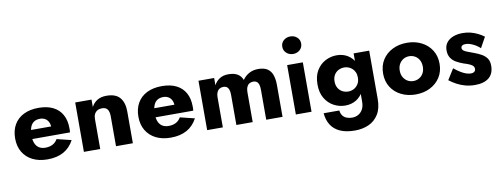

<svg xmlns="http://www.w3.org/2000/svg" viewBox="-72 -1118 4616 1761"><g transform="rotate(-10 2236.0 -237.5)"><path d="M293 10Q381 10 442.5 -24Q504 -58 540 -126L405 -159Q388 -129 359.5 -114Q331 -99 291 -99Q256 -99 232 -114.5Q208 -130 196 -160Q184 -190 184 -232Q185 -278 196.5 -308.5Q208 -339 231 -354Q254 -369 288 -369Q315 -369 335 -357Q355 -345 366 -323Q377 -301 377 -271Q377 -264 373.5 -253.5Q370 -243 365 -236L401 -282H117V-198H537Q539 -205 539 -215.5Q539 -226 539 -237Q539 -311 510 -363Q481 -415 426 -442.5Q371 -470 291 -470Q211 -470 152.5 -441Q94 -412 63 -358Q32 -304 32 -230Q32 -157 64 -103Q96 -49 154.5 -19.5Q213 10 293 10Z M931 -280V0H1088V-296Q1088 -379 1049 -425Q1010 -471 924 -471Q873 -471 838.5 -450Q804 -429 784 -391V-460H632V0H784V-280Q784 -307 794 -326Q804 -345 822 -355Q840 -365 864 -365Q900 -365 915.5 -343Q931 -321 931 -280Z M1441 10Q1529 10 1590.5 -24Q1652 -58 1688 -126L1553 -159Q1536 -129 1507.5 -114Q1479 -99 1439 -99Q1404 -99 1380 -114.5Q1356 -130 1344 -160Q1332 -190 1332 -232Q1333 -278 1344.5 -308.5Q1356 -339 1379 -354Q1402 -369 1436 -369Q1463 -369 1483 -357Q1503 -345 1514 -323Q1525 -301 1525 -271Q1525 -264 1521.5 -253.5Q1518 -243 1513 -236L1549 -282H1265V-198H1685Q1687 -205 1687 -215.5Q1687 -226 1687 -237Q1687 -311 1658 -363Q1629 -415 1574 -442.5Q1519 -470 1439 -470Q1359 -470 1300.5 -441Q1242 -412 1211 -358Q1180 -304 1180 -230Q1180 -157 1212 -103Q1244 -49 1302.5 -19.5Q1361 10 1441 10Z M2482 -296Q2482 -352 2468 -391Q2454 -430 2422.5 -450.5Q2391 -471 2337 -471Q2290 -471 2253 -451Q2216 -431 2191 -395Q2177 -432 2145 -451.5Q2113 -471 2059 -471Q2012 -471 1978.5 -450Q1945 -429 1926 -392V-460H1780V0H1926V-280Q1926 -308 1934.5 -327Q1943 -346 1958.5 -355.5Q1974 -365 1994 -365Q2025 -365 2038.5 -343.5Q2052 -322 2052 -280V0H2204V-280Q2204 -308 2212.5 -327Q2221 -346 2236.5 -355.5Q2252 -365 2272 -365Q2303 -365 2316.5 -343.5Q2330 -322 2330 -280V0H2482Z M2591 -633Q2591 -597 2617 -574Q2643 -551 2679 -551Q2716 -551 2741.5 -574Q2767 -597 2767 -633Q2767 -669 2741.5 -691.5Q2716 -714 2679 -714Q2643 -714 2617 -691.5Q2591 -669 2591 -633ZM2606 -460V0H2752V-460Z M2859 33Q2864 94 2892 140.5Q2920 187 2975.5 213Q3031 239 3116 239Q3187 239 3244 213.5Q3301 188 3335.5 133Q3370 78 3370 -10V-460H3225V-10Q3225 32 3209.5 60.5Q3194 89 3168 103.5Q3142 118 3110 118Q3081 118 3058 108.5Q3035 99 3021.5 80Q3008 61 3005 33ZM2849 -236Q2849 -159 2880.5 -107Q2912 -55 2962 -28.5Q3012 -2 3068 -2Q3126 -2 3170.5 -29.5Q3215 -57 3241 -109.5Q3267 -162 3267 -236Q3267 -311 3241 -363Q3215 -415 3170.5 -442.5Q3126 -470 3068 -470Q3012 -470 2962 -444Q2912 -418 2880.5 -366Q2849 -314 2849 -236ZM3008 -236Q3008 -272 3023 -297Q3038 -322 3063 -335Q3088 -348 3118 -348Q3137 -348 3156 -341Q3175 -334 3190.5 -320Q3206 -306 3215.5 -285Q3225 -264 3225 -236Q3225 -199 3209 -174Q3193 -149 3168.5 -136.5Q3144 -124 3118 -124Q3088 -124 3063 -137Q3038 -150 3023 -175.5Q3008 -201 3008 -236Z M3459 -230Q3459 -158 3493 -104Q3527 -50 3587 -20Q3647 10 3722 10Q3797 10 3856.5 -20Q3916 -50 3950.5 -104Q3985 -158 3985 -230Q3985 -303 3950.5 -357Q3916 -411 3856.5 -441Q3797 -471 3722 -471Q3647 -471 3587 -441Q3527 -411 3493 -357Q3459 -303 3459 -230ZM3614 -230Q3614 -266 3629 -292Q3644 -318 3668 -332Q3692 -346 3722 -346Q3751 -346 3775.5 -332Q3800 -318 3814.5 -292Q3829 -266 3829 -230Q3829 -194 3814.5 -168.5Q3800 -143 3775.5 -129Q3751 -115 3722 -115Q3692 -115 3668 -129Q3644 -143 3629 -168.5Q3614 -194 3614 -230Z M4100 -167 4037 -67Q4068 -43 4104 -23.5Q4140 -4 4182.5 7.5Q4225 19 4274 19Q4357 19 4402.5 -18.5Q4448 -56 4448 -130Q4448 -173 4429.5 -199Q4411 -225 4380.5 -242Q4350 -259 4314 -272Q4280 -285 4256.5 -293.5Q4233 -302 4220.5 -312Q4208 -322 4208 -337Q4208 -350 4218.5 -358Q4229 -366 4250 -366Q4281 -366 4318 -348.5Q4355 -331 4384 -304L4438 -402Q4411 -422 4380.5 -437Q4350 -452 4315.5 -461Q4281 -470 4241 -470Q4191 -470 4152.5 -455Q4114 -440 4091.5 -411Q4069 -382 4069 -340Q4069 -296 4088 -268Q4107 -240 4136.5 -223.5Q4166 -207 4199 -195Q4236 -184 4257.5 -174Q4279 -164 4288 -153.5Q4297 -143 4297 -128Q4297 -112 4286 -102Q4275 -92 4252 -92Q4236 -92 4214 -98.5Q4192 -105 4163.5 -121.5Q4135 -138 4100 -167Z"/></g></svg>

Font: Jost
Style: Bold
Weight: 700
Version: Version 3.710